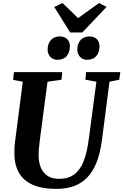

<svg xmlns="http://www.w3.org/2000/svg" viewBox="-20 -1208 796 1238"><path d="M686 -681 637.5 -306Q626.5 -220.5 602.5 -160.2Q578.5 -100 541.5 -62.5Q504.5 -25 455.2 -7.5Q406 10 344.5 10Q245.5 10 186.2 -18.8Q127 -47.5 100.2 -97.2Q73.5 -147 73 -209.5Q73 -228.5 73.2 -248.8Q73.5 -269 76.5 -290.5L127 -681L64.5 -693L70 -743H381.5L376.5 -694L286.5 -681L236.5 -303Q233 -274.5 230.8 -249Q228.5 -223.5 229 -205.5Q229 -162.5 243 -128.2Q257 -94 286 -74.5Q315 -55 361 -55Q420 -55 458.2 -83.2Q496.5 -111.5 518.8 -167.5Q541 -223.5 552 -307L601.5 -681L530.5 -694L535 -743H755.5L749 -694ZM349 -822.5Q321.5 -822.5 304 -842Q286.5 -861.5 287 -891Q288 -928.5 309 -950.8Q330 -973 364.5 -973Q398 -973 414.8 -954.2Q431.5 -935.5 430.5 -908Q430 -870 409.8 -846.2Q389.5 -822.5 349 -822.5ZM540.5 -822.5Q513 -822.5 495.5 -842Q478 -861.5 478.5 -891Q479.5 -928.5 500.5 -950.8Q521.5 -973 556 -973Q588.5 -973 605.5 -954.2Q622.5 -935.5 621.5 -908Q621 -870 600.8 -846.2Q580.5 -822.5 540.5 -822.5ZM432.5 -998.5 330 -1163 383 -1188.5Q408.5 -1164 433.8 -1139.8Q459 -1115.5 483.5 -1091Q517 -1115.5 551 -1140Q585 -1164.5 619 -1188.5L667 -1163.5L510.5 -998.5Z"/></svg>

Font: Merriweather 24pt ExtraBold
Style: Italic
Weight: 800
Italic angle: -7.8°
Version: Version 2.101